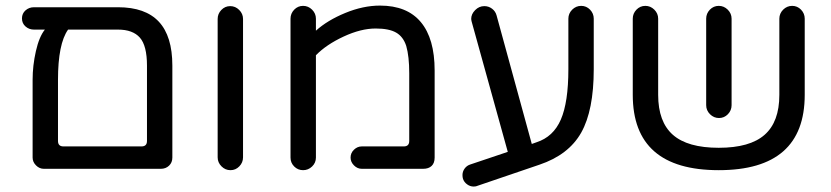

<svg xmlns="http://www.w3.org/2000/svg" viewBox="-20 -603 2973 687"><path d="M96.7 -39.1V-317.4Q96.7 -368.2 108.4 -419.9Q120.1 -471.7 140.6 -497.1H101.6Q84 -497.1 71.3 -508.3Q58.6 -519.5 58.6 -537.1Q58.6 -554.7 71.3 -565.9Q84 -577.1 101.6 -577.1H402.3Q500 -577.1 548.3 -525.4Q596.7 -473.6 596.7 -368.2V-39.1Q596.7 -21.5 585 -10.3Q573.2 1 555.7 1H136.7Q121.1 1 108.9 -11.2Q96.7 -23.4 96.7 -39.1ZM207 -79.1H486.3Q505.9 -79.1 505.9 -98.6V-368.2Q505.9 -439.5 480.5 -468.3Q455.1 -497.1 402.3 -497.1H223.6Q187.5 -446.3 187.5 -317.4V-98.6Q187.5 -79.1 207 -79.1Z M758.8 -40V-535.2Q758.8 -553.7 772 -567.4Q785.2 -581.1 803.7 -581.1Q822.3 -581.1 835.9 -567.4Q849.6 -553.7 849.6 -535.2V-40Q849.6 -21.5 836.4 -7.8Q823.2 5.9 804.7 5.9Q786.1 5.9 772.5 -7.8Q758.8 -21.5 758.8 -40Z M1019.5 -39.1V-536.1Q1019.5 -554.7 1032.7 -568.4Q1045.9 -582 1064.5 -582Q1083 -582 1096.7 -568.4Q1110.4 -554.7 1110.4 -536.1V-493.2Q1151.4 -530.3 1215.3 -556.6Q1279.3 -583 1339.8 -583Q1436.5 -583 1485.8 -523.9Q1535.2 -464.8 1535.2 -350.6V-39.1Q1535.2 -19.5 1524.4 -9.3Q1513.7 1 1494.1 1H1274.4Q1258.8 1 1246.6 -11.2Q1234.4 -23.4 1234.4 -39.1Q1234.4 -55.7 1246.6 -67.4Q1258.8 -79.1 1274.4 -79.1H1424.8Q1444.3 -79.1 1444.3 -98.6V-340.8Q1444.3 -401.4 1433.6 -438.5Q1422.9 -471.7 1397.5 -486.3Q1372.1 -501 1324.2 -501Q1271.5 -501 1209.5 -472.2Q1147.5 -443.4 1110.4 -405.3V-39.1Q1110.4 -20.5 1096.7 -7.3Q1083 5.9 1064.5 5.9Q1045.9 5.9 1032.7 -7.3Q1019.5 -20.5 1019.5 -39.1Z M1636.7 37.1Q1634.8 31.2 1634.8 23.4Q1634.8 10.7 1642.6 0Q1650.4 -10.7 1663.1 -14.6L1796.9 -59.6L1668 -524.4L1667 -528.3L1666 -535.2Q1666 -552.7 1680.2 -566.9Q1694.3 -581.1 1712.9 -581.1Q1728.5 -581.1 1740.7 -571.8Q1752.9 -562.5 1756.8 -547.9L1882.8 -87.9L1899.4 -93.8Q1960 -113.3 1986.8 -175.3Q2013.7 -237.3 2013.7 -355.5V-536.1Q2013.7 -554.7 2027.3 -568.4Q2041 -582 2059.6 -582Q2078.1 -582 2091.3 -568.4Q2104.5 -554.7 2104.5 -536.1V-355.5Q2104.5 -208 2059.6 -128.4Q2014.6 -48.8 1910.2 -13.7L1689.5 61.5Q1683.6 64.5 1674.8 64.5Q1662.1 64.5 1651.4 56.6Q1640.6 48.8 1636.7 37.1Z M2244.1 -263.7V-536.1Q2244.1 -554.7 2257.3 -568.4Q2270.5 -582 2289.1 -582Q2307.6 -582 2321.3 -568.4Q2335 -554.7 2335 -536.1V-263.7Q2335 -167 2387.7 -120.6Q2440.4 -74.2 2551.8 -74.2Q2663.1 -74.2 2715.8 -120.6Q2768.6 -167 2768.6 -263.7V-536.1Q2768.6 -554.7 2782.2 -568.4Q2795.9 -582 2814.5 -582Q2833 -582 2846.2 -568.4Q2859.4 -554.7 2859.4 -536.1V-263.7Q2859.4 5.9 2551.8 5.9Q2244.1 5.9 2244.1 -263.7ZM2506.8 -536.1Q2506.8 -554.7 2520 -568.4Q2533.2 -582 2551.8 -582Q2570.3 -582 2584 -568.4Q2597.7 -554.7 2597.7 -536.1V-226.6Q2597.7 -208 2584.5 -194.3Q2571.3 -180.7 2552.7 -180.7Q2534.2 -180.7 2520.5 -194.3Q2506.8 -208 2506.8 -226.6Z"/></svg>

Font: jf-openhuninn-2.0
Style: Regular
Weight: 400
Designer: [Kosugi Maru]
Designed by MOTOYA      

[Varela Round]
Joe Prince (Latin component); Avraham Cornfeld (Hebrew component)
Foundry: justfont CO.,LTD.
Version: 2.0